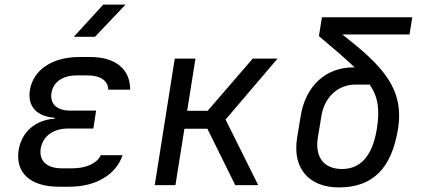

<svg xmlns="http://www.w3.org/2000/svg" viewBox="-20 -805 1840 835"><path d="M301 -645H393L526 -785H429ZM282 7C398 7 485 -46 513 -130H418C403 -96 357 -73 295 -73H248C184 -73 149 -105 157 -159C166 -212 211 -246 275 -246H386L398 -324H285C227 -324 196 -354 204 -401C211 -448 253 -477 312 -477H362C418 -477 450 -453 451 -415H546C547 -503 483 -557 374 -557H324C206 -557 124 -500 110 -413C99 -342 140 -298 218 -293V-289C133 -283 74 -231 61 -152C46 -54 112 7 235 7Z M653 0H743L782 -245H882L1003 0H1103L961 -285L1187 -550H1079L883 -323H794L830 -550H740Z M1454 10C1601 10 1683 -72 1711 -245C1739 -422 1641 -520 1469 -655H1761L1773 -730H1380L1367 -648C1432 -593 1483 -550 1522 -512H1516C1397 -512 1309 -431 1288 -302L1272 -205C1251 -72 1324 10 1454 10ZM1467 -70C1391 -70 1349 -119 1362 -205L1378 -302C1391 -382 1450 -437 1524 -437H1588C1625 -382 1632 -328 1619 -245C1599 -120 1543 -70 1467 -70Z"/></svg>

Font: JetBrains Mono
Style: Italic
Weight: 400
Italic angle: -9°
Monospace: yes
Designer: Philipp Nurullin, Konstantin Bulenkov
Foundry: JetBrains
Version: Version 2.305